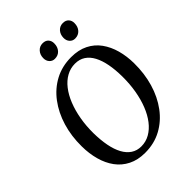

<svg xmlns="http://www.w3.org/2000/svg" viewBox="-264 -1076 1220 1220"><g transform="rotate(-45 346.0 -466.0)"><path d="M312 10.5Q247 10.5 198.8 -13.8Q150.5 -38 119 -81Q87.5 -124 71.8 -181Q56 -238 55.5 -303.5Q54.5 -396.5 79 -477.8Q103.5 -559 150 -621Q196.5 -683 262 -717.8Q327.5 -752.5 408.5 -752.5Q474.5 -752.5 522.8 -728.2Q571 -704 602 -661Q633 -618 648.5 -561.8Q664 -505.5 664.5 -442Q665.5 -349 641.5 -267.2Q617.5 -185.5 571.2 -123Q525 -60.5 459.5 -25Q394 10.5 312 10.5ZM323.5 -35.5Q365 -35.5 400.5 -55.8Q436 -76 464.2 -112.5Q492.5 -149 512.2 -199Q532 -249 542.2 -308.8Q552.5 -368.5 552 -434.5Q551.5 -496.5 542 -546.5Q532.5 -596.5 513.5 -632.2Q494.5 -668 465.5 -687Q436.5 -706 396.5 -706Q355.5 -706 319.8 -686.2Q284 -666.5 255.8 -630.2Q227.5 -594 207.8 -544.5Q188 -495 177.5 -435.5Q167 -376 167.5 -310Q168.5 -247.5 178.2 -196.8Q188 -146 207.5 -110Q227 -74 256 -54.8Q285 -35.5 323.5 -35.5ZM328.5 -817.5Q307 -817.5 292.8 -833.2Q278.5 -849 279 -873.5Q279.5 -903.5 297.5 -923.2Q315.5 -943 342.5 -943Q368.5 -943 382 -927.8Q395.5 -912.5 395 -890Q395 -858.5 377 -838Q359 -817.5 328.5 -817.5ZM510.5 -817.5Q489 -817.5 474.8 -833.2Q460.5 -849 461 -873.5Q461.5 -903.5 479.2 -923.2Q497 -943 524.5 -943Q550 -943 563.8 -927.8Q577.5 -912.5 577 -890Q577 -858.5 558.8 -838Q540.5 -817.5 510.5 -817.5Z"/></g></svg>

Font: Merriweather 48pt
Style: Italic
Weight: 400
Italic angle: -7.8°
Version: Version 2.101